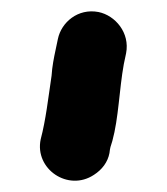

<svg xmlns="http://www.w3.org/2000/svg" viewBox="-20 -729 291 335"><path d="M144 -424C158 -433 168 -446 171 -462C172 -471 173 -474 176 -483C187 -523 188 -573 196 -617L200 -636C207 -672 181 -702 152 -708C116 -715 87 -690 81 -661L77 -642C74 -628 71 -613 70 -597C64 -557 60 -520 51 -486C40 -434 99 -394 144 -424Z"/></svg>

Font: Electronic
Style: Ti
Weight: 900
Version: Version 1.011